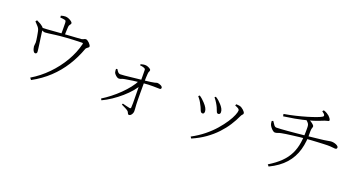

<svg xmlns="http://www.w3.org/2000/svg" viewBox="-45 -1442 4050 2169"><g transform="rotate(20 1980.0 -358.0)"><path d="M165 -594 178 -612Q197 -602 212 -595Q227 -588 240 -578Q259 -565 265 -555.5Q271 -546 272 -531Q272 -527 275.5 -501Q279 -475 284 -439.5Q289 -404 294 -369Q299 -334 302 -309Q305 -284 305 -280Q306 -267 300 -261Q294 -255 286 -254Q275 -253 266 -265Q257 -277 252 -294Q247 -311 246 -323Q245 -332 247.5 -344.5Q250 -357 250 -370Q250 -382 247.5 -399.5Q245 -417 242 -436.5Q239 -456 235.5 -473Q232 -490 230 -501Q224 -530 204.5 -551.5Q185 -573 165 -594ZM250 -535 249 -552Q277 -552 320.5 -555Q364 -558 413 -562Q462 -566 506 -569Q542 -572 583 -574.5Q624 -577 661.5 -579.5Q699 -582 723 -584Q732 -585 740 -589Q748 -593 755.5 -596.5Q763 -600 770 -600Q779 -600 790.5 -593Q802 -586 812.5 -575.5Q823 -565 830 -554Q837 -543 837 -536Q837 -529 829.5 -522.5Q822 -516 813 -509.5Q804 -503 801 -495Q759 -379 696 -279.5Q633 -180 546.5 -98.5Q460 -17 345 46L327 23Q431 -39 518 -128Q605 -217 666 -321.5Q727 -426 753 -533Q755 -543 753 -545.5Q751 -548 741 -548Q631 -545 555 -539.5Q479 -534 429.5 -527.5Q380 -521 351.5 -517Q323 -513 309 -513Q296 -513 283.5 -519Q271 -525 250 -535ZM414 -731 413 -753Q430 -758 442 -760Q454 -762 467 -762Q485 -762 505.5 -753.5Q526 -745 540.5 -733.5Q555 -722 555 -713Q555 -705 549.5 -698Q544 -691 539 -682.5Q534 -674 533 -659Q532 -644 531 -622.5Q530 -601 529.5 -580.5Q529 -560 529 -546H488Q488 -552 488 -571Q488 -590 488 -614.5Q488 -639 487.5 -661Q487 -683 487 -694Q486 -710 483.5 -715Q481 -720 469 -724Q460 -727 444.5 -728.5Q429 -730 414 -731Z M1411 -59Q1433 -54 1458 -47Q1483 -40 1499 -38Q1513 -36 1515 -49Q1517 -64 1517 -103.5Q1517 -143 1516 -192Q1515 -241 1514.5 -287Q1514 -333 1514 -363Q1514 -386 1514 -411.5Q1514 -437 1513.5 -460.5Q1513 -484 1513 -499Q1513 -510 1508.5 -514Q1504 -518 1494 -522Q1484 -526 1472 -528.5Q1460 -531 1446 -532L1447 -546Q1457 -548 1470.5 -551.5Q1484 -555 1499 -555Q1516 -555 1532.5 -548.5Q1549 -542 1560 -534Q1571 -526 1571 -519Q1571 -506 1566 -500Q1561 -494 1559 -471Q1557 -452 1556 -423.5Q1555 -395 1555 -372Q1555 -347 1555 -311Q1555 -275 1555 -236Q1555 -197 1555.5 -162.5Q1556 -128 1557 -105Q1559 -70 1560.5 -53.5Q1562 -37 1562 -23Q1562 -9 1556 5Q1550 19 1540 28.5Q1530 38 1519 38Q1510 38 1505.5 31Q1501 24 1497.5 15Q1494 6 1487 0Q1471 -13 1447 -24Q1423 -35 1404 -45ZM1204 -401 1219 -405Q1232 -383 1243 -371.5Q1254 -360 1269 -360Q1288 -360 1320.5 -363Q1353 -366 1392 -370.5Q1431 -375 1469 -379Q1507 -383 1537 -386Q1593 -392 1624 -396.5Q1655 -401 1669 -404.5Q1683 -408 1688 -410Q1693 -412 1697 -412Q1708 -412 1719 -409Q1730 -406 1740 -401Q1750 -396 1756 -389.5Q1762 -383 1762 -375Q1762 -368 1757.5 -363Q1753 -358 1745 -358Q1717 -358 1666.5 -359.5Q1616 -361 1533 -353Q1480 -348 1427 -340.5Q1374 -333 1337 -326Q1313 -322 1299.5 -315.5Q1286 -309 1269 -309Q1259 -309 1246 -317.5Q1233 -326 1222.5 -338Q1212 -350 1209 -358Q1206 -366 1205 -379Q1204 -392 1204 -401ZM1170 -11 1160 -29Q1209 -59 1259.5 -98.5Q1310 -138 1356 -183Q1402 -228 1438.5 -274.5Q1475 -321 1496 -365L1538 -366L1536 -334Q1515 -291 1476 -245Q1437 -199 1386.5 -155Q1336 -111 1280 -73.5Q1224 -36 1170 -11Z M2359 -481 2372 -491Q2394 -478 2411 -463Q2428 -448 2443 -431Q2462 -411 2474 -389Q2486 -367 2486 -345Q2486 -332 2479 -325Q2472 -318 2461 -318Q2449 -318 2442.5 -330Q2436 -342 2429.5 -361.5Q2423 -381 2411 -403Q2404 -416 2396 -429Q2388 -442 2379 -455Q2370 -468 2359 -481ZM2271 48 2258 29Q2340 -15 2405.5 -68Q2471 -121 2519.5 -177Q2568 -233 2601 -283.5Q2634 -334 2650 -373.5Q2666 -413 2666 -432Q2666 -443 2654.5 -452Q2643 -461 2611 -473L2617 -490Q2627 -489 2638 -489Q2649 -489 2661 -486Q2673 -483 2685 -475.5Q2697 -468 2708 -458Q2719 -448 2725.5 -438.5Q2732 -429 2732 -422Q2732 -411 2723.5 -404Q2715 -397 2707 -380Q2681 -322 2642.5 -262Q2604 -202 2551 -145.5Q2498 -89 2428.5 -39.5Q2359 10 2271 48ZM2182 -430 2196 -442Q2215 -430 2232.5 -414Q2250 -398 2263 -384Q2289 -357 2301.5 -333.5Q2314 -310 2314 -291Q2314 -278 2308.5 -270Q2303 -262 2292 -262Q2279 -262 2271.5 -273Q2264 -284 2257 -304Q2250 -324 2235 -350Q2224 -373 2210.5 -393Q2197 -413 2182 -430Z M3571 -764Q3596 -756 3613.5 -745Q3631 -734 3640 -726Q3649 -718 3659.5 -704Q3670 -690 3670 -679Q3670 -672 3662 -669Q3654 -666 3642 -664Q3630 -662 3618 -657Q3591 -646 3562 -635Q3533 -624 3502.5 -614Q3472 -604 3440 -596Q3410 -589 3377.5 -581Q3345 -573 3295 -564Q3245 -555 3161 -543L3156 -570Q3222 -581 3289.5 -597Q3357 -613 3417.5 -631Q3478 -649 3522.5 -665.5Q3567 -682 3585 -694Q3596 -702 3592 -714.5Q3588 -727 3557 -749ZM3184 26Q3269 -26 3324 -80Q3379 -134 3410 -197Q3441 -260 3452.5 -338Q3464 -416 3462 -516Q3462 -536 3458.5 -548.5Q3455 -561 3444.5 -573Q3434 -585 3413 -602L3436 -616Q3451 -610 3470.5 -598Q3490 -586 3504.5 -573Q3519 -560 3519 -551Q3519 -543 3516 -535.5Q3513 -528 3510.5 -518Q3508 -508 3508 -491Q3513 -368 3484.5 -267Q3456 -166 3387 -88Q3318 -10 3201 46ZM3058 -450 3075 -456Q3089 -434 3102.5 -415.5Q3116 -397 3134 -397Q3154 -397 3189.5 -399.5Q3225 -402 3267 -405.5Q3309 -409 3351 -413Q3393 -417 3427.5 -420.5Q3462 -424 3481 -426Q3515 -430 3556 -434Q3597 -438 3633 -442.5Q3669 -447 3688 -449Q3720 -454 3734.5 -456.5Q3749 -459 3757 -460.5Q3765 -462 3776 -462Q3792 -462 3811 -457Q3830 -452 3844.5 -442.5Q3859 -433 3859 -421Q3859 -414 3855 -407.5Q3851 -401 3836 -401Q3826 -401 3803 -404Q3780 -407 3745 -407Q3729 -407 3696 -405.5Q3663 -404 3624 -402Q3585 -400 3548 -397.5Q3511 -395 3485 -393Q3460 -391 3420.5 -386.5Q3381 -382 3338 -376.5Q3295 -371 3259.5 -366Q3224 -361 3207 -357Q3185 -353 3168 -346Q3151 -339 3134 -339Q3124 -339 3109.5 -350.5Q3095 -362 3083 -377.5Q3071 -393 3066 -405Q3059 -420 3058 -450Z"/></g></svg>

Font: Early Summer Mincho VF
Style: Regular
Weight: 250
Designer: GuiWonder
Version: Version 1.002